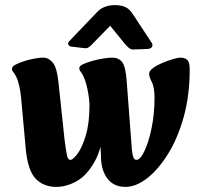

<svg xmlns="http://www.w3.org/2000/svg" viewBox="-20 -717 786 753"><path d="M472 16Q426 16 401 -17Q376 -50 376 -105Q375 -121 374.5 -138Q374 -155 377 -197L335 -198L331 -306Q330 -327 326.5 -348.5Q323 -370 318 -388Q313 -406 308 -416Q301 -431 296 -436.5Q291 -442 291 -450Q291 -458 305.5 -465Q320 -472 341.5 -478Q363 -484 384.5 -487.5Q406 -491 420 -491Q445 -491 459 -473.5Q473 -456 477 -397L497 -133Q499 -111 503 -100.5Q507 -90 515 -90Q530 -90 546.5 -124.5Q563 -159 574.5 -214.5Q586 -270 586 -334Q586 -375 575.5 -395Q565 -415 565 -428Q565 -439 580 -450Q595 -461 616 -470Q637 -479 657.5 -485Q678 -491 688 -491Q704 -491 714 -482.5Q724 -474 724 -445Q724 -343 700.5 -258.5Q677 -174 638.5 -112.5Q600 -51 556.5 -17.5Q513 16 472 16ZM201 16Q151 16 120 -16Q89 -48 81 -133L63 -331Q61 -354 56 -377.5Q51 -401 44 -415Q37 -429 32 -434.5Q27 -440 27 -448Q27 -456 41 -463.5Q55 -471 75.5 -477.5Q96 -484 116.5 -487.5Q137 -491 150 -491Q170 -491 186.5 -472Q203 -453 209 -397L233 -171Q238 -131 242 -110.5Q246 -90 256 -90Q266 -90 284 -114Q302 -138 316.5 -186Q331 -234 331 -306L391 -231Q381 -136 350.5 -82Q320 -28 280 -6Q240 16 201 16ZM252 -556Q245 -549 248 -542Q251 -535 261 -534L313 -528Q321 -527 327.5 -531.5Q334 -536 338 -540L412 -616L473 -541Q478 -536 485.5 -529Q493 -522 506 -523L559 -525Q573 -526 576.5 -534Q580 -542 575 -549L500 -663Q487 -683 470 -690Q453 -697 430 -697Q408 -697 391 -690Q374 -683 365 -674Z"/></svg>

Font: Alkatra
Style: Bold
Weight: 700
Designer: Suman Bhandary
Version: Version 1.100;gftools[0.9.22]